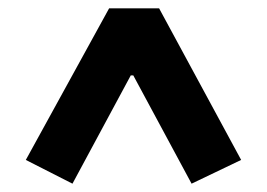

<svg xmlns="http://www.w3.org/2000/svg" viewBox="-20 -718 640 461"><path d="M559 -334 362 -698H242L42 -334L154 -277L294 -537H300L440 -277Z"/></svg>

Font: IBM Plex Devanagari
Style: Bold
Weight: 700
Designer: Mike Abbink, Paul van der Laan, Pieter van Rosmalen, Erin McLaughlin
Foundry: Bold Monday
Version: Version 1.0